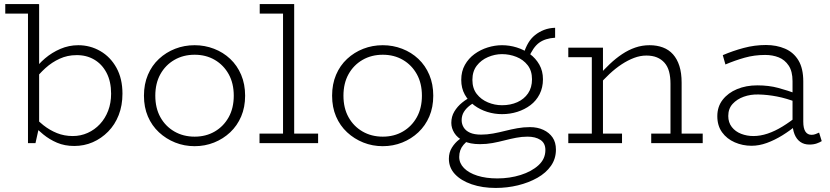

<svg xmlns="http://www.w3.org/2000/svg" viewBox="-20 -706 4093 947"><path d="M6 -639V-686H171V-639ZM366 -483Q425 -483 475 -454Q525 -425 554.5 -371.5Q584 -318 584 -244Q584 -186 565.5 -138.5Q547 -91 513.5 -57Q480 -23 437.5 -4.5Q395 14 346 14Q299 14 261.5 -2Q224 -18 193.5 -43Q163 -68 137 -95V-141Q163 -113 194 -88.5Q225 -64 261 -49.5Q297 -35 339 -35Q378 -35 412.5 -50.5Q447 -66 473 -94Q499 -122 513.5 -160Q528 -198 528 -244Q528 -304 505.5 -347Q483 -390 444 -412.5Q405 -435 356 -434Q313 -434 274.5 -416.5Q236 -399 204 -370Q172 -341 145 -305V-355Q168 -389 202 -418Q236 -447 278 -465Q320 -483 366 -483ZM118 0V-685H173V-81L155 0Z M940 15Q889 15 844 -3Q799 -21 764 -53.5Q729 -86 709.5 -131.5Q690 -177 690 -234Q690 -291 709.5 -337Q729 -383 764 -415.5Q799 -448 844 -465.5Q889 -483 940 -483Q990 -483 1035.5 -465.5Q1081 -448 1115.5 -415.5Q1150 -383 1169.5 -337Q1189 -291 1189 -234Q1189 -177 1169.5 -131.5Q1150 -86 1115.5 -53.5Q1081 -21 1036 -3Q991 15 940 15ZM940 -32Q996 -32 1039.5 -57.5Q1083 -83 1108 -128Q1133 -173 1133 -234Q1133 -295 1108 -340Q1083 -385 1039.5 -410.5Q996 -436 940 -436Q884 -436 840 -410.5Q796 -385 771 -340Q746 -295 746 -234Q746 -173 771 -128Q796 -83 840 -57.5Q884 -32 940 -32Z M1376 -7V-686H1431V-7ZM1260 0V-47H1549V0ZM1261 -639V-686H1429V-639Z M1868 15Q1817 15 1772 -3Q1727 -21 1692 -53.5Q1657 -86 1637.5 -131.5Q1618 -177 1618 -234Q1618 -291 1637.5 -337Q1657 -383 1692 -415.5Q1727 -448 1772 -465.5Q1817 -483 1868 -483Q1918 -483 1963.5 -465.5Q2009 -448 2043.5 -415.5Q2078 -383 2097.5 -337Q2117 -291 2117 -234Q2117 -177 2097.5 -131.5Q2078 -86 2043.5 -53.5Q2009 -21 1964 -3Q1919 15 1868 15ZM1868 -32Q1924 -32 1967.5 -57.5Q2011 -83 2036 -128Q2061 -173 2061 -234Q2061 -295 2036 -340Q2011 -385 1967.5 -410.5Q1924 -436 1868 -436Q1812 -436 1768 -410.5Q1724 -385 1699 -340Q1674 -295 1674 -234Q1674 -173 1699 -128Q1724 -83 1768 -57.5Q1812 -32 1868 -32Z M2425 221Q2359 221 2306.5 203Q2254 185 2224 153Q2194 121 2194 77Q2194 46 2209 22Q2224 -2 2245 -18Q2266 -34 2284 -42L2315 -27Q2287 -16 2266 8.5Q2245 33 2245 68Q2245 99 2268.5 123Q2292 147 2334.5 160.5Q2377 174 2433 174Q2494 174 2548 157Q2602 140 2636 109Q2670 78 2670 34Q2670 0 2645.5 -16Q2621 -32 2582 -32Q2554 -32 2525.5 -26.5Q2497 -21 2468 -13.5Q2439 -6 2409.5 -0.5Q2380 5 2347 5Q2298 5 2267 -10.5Q2236 -26 2221 -50Q2206 -74 2206 -100Q2206 -131 2221 -156Q2236 -181 2259.5 -200Q2283 -219 2309 -231L2342 -214Q2319 -202 2299 -187Q2279 -172 2268 -154Q2257 -136 2257 -113Q2257 -94 2267 -77.5Q2277 -61 2298 -51.5Q2319 -42 2353 -42Q2382 -42 2412 -47.5Q2442 -53 2471.5 -60.5Q2501 -68 2531.5 -73.5Q2562 -79 2594 -79Q2631 -79 2660 -65.5Q2689 -52 2705.5 -28Q2722 -4 2722 32Q2722 77 2697.5 112Q2673 147 2630.5 171Q2588 195 2535 208Q2482 221 2425 221ZM2456 -143Q2419 -143 2383.5 -154Q2348 -165 2319 -186.5Q2290 -208 2272.5 -239.5Q2255 -271 2255 -312Q2255 -354 2273 -386Q2291 -418 2320.5 -439.5Q2350 -461 2385.5 -472Q2421 -483 2456 -483Q2493 -483 2528.5 -472Q2564 -461 2593 -440Q2622 -419 2640 -387.5Q2658 -356 2658 -315Q2658 -274 2641.5 -241.5Q2625 -209 2596.5 -187.5Q2568 -166 2532 -154.5Q2496 -143 2456 -143ZM2456 -187Q2498 -187 2531.5 -202Q2565 -217 2584.5 -245.5Q2604 -274 2604 -315Q2604 -357 2582.5 -384.5Q2561 -412 2527 -425.5Q2493 -439 2456 -439Q2421 -439 2387 -424.5Q2353 -410 2331.5 -382Q2310 -354 2310 -312Q2310 -270 2331.5 -242.5Q2353 -215 2386.5 -201Q2420 -187 2456 -187ZM2586 -418 2563 -442Q2572 -471 2585.5 -494Q2599 -517 2619 -533Q2639 -549 2663.5 -558.5Q2688 -568 2718 -569V-520Q2669 -517 2639 -495Q2609 -473 2586 -418Z M3287 0V-293Q3287 -327 3280 -353Q3273 -379 3257.5 -396.5Q3242 -414 3220 -423Q3198 -432 3168 -432Q3138 -432 3107.5 -420.5Q3077 -409 3046.5 -389Q3016 -369 2986.5 -341.5Q2957 -314 2929 -281V-329Q2958 -362 2987.5 -390Q3017 -418 3048.5 -439Q3080 -460 3113.5 -471.5Q3147 -483 3184 -483Q3220 -483 3249.5 -472Q3279 -461 3299.5 -438Q3320 -415 3331 -380.5Q3342 -346 3342 -298V0ZM2783 0V-47H3048V0ZM2899 0V-471H2954V0ZM2783 -424V-471H2947V-424ZM3192 0V-47H3446V0Z M3972 7Q3946 7 3927.5 -6Q3909 -19 3899 -43.5Q3889 -68 3889 -103V-306Q3889 -354 3870 -382.5Q3851 -411 3821 -423Q3791 -435 3754 -435Q3701 -435 3653 -421.5Q3605 -408 3558 -388L3545 -434Q3594 -455 3648 -469.5Q3702 -484 3758 -484Q3810 -484 3852 -466Q3894 -448 3918 -408.5Q3942 -369 3942 -304V-106Q3942 -73 3952.5 -57Q3963 -41 3983 -41Q3994 -41 4003.5 -45Q4013 -49 4020 -52L4033 -10Q4024 -4 4008.5 1.5Q3993 7 3972 7ZM3687 13Q3643 13 3604 -4Q3565 -21 3541.5 -53.5Q3518 -86 3518 -133Q3518 -180 3544.5 -214Q3571 -248 3615.5 -266.5Q3660 -285 3715 -285Q3772 -285 3818 -272.5Q3864 -260 3914 -242V-200Q3859 -221 3812.5 -230Q3766 -239 3721 -240Q3682 -241 3648.5 -229Q3615 -217 3593.5 -193.5Q3572 -170 3572 -134Q3572 -102 3589.5 -79.5Q3607 -57 3635.5 -46Q3664 -35 3696 -35Q3730 -35 3766 -47Q3802 -59 3839.5 -82Q3877 -105 3914 -135L3913 -92Q3877 -62 3839 -38.5Q3801 -15 3762.5 -1Q3724 13 3687 13Z"/></svg>

Font: BioRhyme Light
Style: Regular
Weight: 300
Designer: Aoife Mooney
Foundry: Aoife Mooney Type
Version: Version 1.600;gftools[0.9.33]